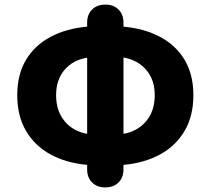

<svg xmlns="http://www.w3.org/2000/svg" viewBox="-20 -790 916 835"><path d="M437 25Q402 25 380.5 3.5Q359 -18 359 -53V-73Q268 -81 199.5 -118.5Q131 -156 93 -221Q55 -286 55 -376Q55 -466 93 -529.5Q131 -593 199.5 -629.5Q268 -666 359 -674V-692Q359 -727 380.5 -748.5Q402 -770 439 -770Q474 -770 495.5 -748.5Q517 -727 517 -692V-674Q608 -666 676.5 -629.5Q745 -593 783 -529.5Q821 -466 821 -376Q821 -286 783 -221Q745 -156 676.5 -118.5Q608 -81 517 -73V-53Q517 -18 495.5 3.5Q474 25 437 25ZM359 -208V-539Q297 -529 260.5 -486Q224 -443 224 -376Q224 -308 260.5 -263.5Q297 -219 359 -208ZM517 -540V-208Q579 -219 616 -263.5Q653 -308 653 -376Q653 -443 616 -486Q579 -529 517 -540Z"/></svg>

Font: Chiron GoRound TC H
Style: Regular
Weight: 900
Designer: Ryoko NISHIZUKA 西塚涼子 (kana, bopomofo & ideographs); Paul D. Hunt (Latin, Greek & Cyrillic); Sandoll Communications 산돌커뮤니
Foundry: Adobe
Version: Version 1.000;hotconv 1.1.1;makeotfexe 2.6.0